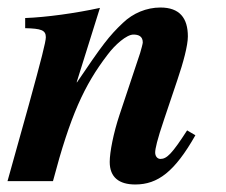

<svg xmlns="http://www.w3.org/2000/svg" viewBox="-26 -482 602 511"><path d="M472 -135C432 -73 418 -59 401 -59C393 -59 387 -66 387 -76C387 -86 392 -109 411 -165L446 -269C462 -316 474 -361 474 -385C474 -434 452 -462 401 -462C364 -462 328 -447 301 -421C264 -386 246 -362 179 -263H178L240 -461C176 -447 97 -436 41 -434V-407C83 -406 96 -402 96 -383C96 -371 84 -324 51 -204L-6 0H115C161 -174 198 -255 260 -336C280 -363 311 -390 329 -390C342 -390 354 -386 354 -369C354 -366 350 -351 347 -341L292 -176C276 -128 266 -77 266 -51C266 -10 291 9 334 9C394 9 439 -25 494 -122Z"/></svg>

Font: XITS
Style: Bold Italic
Weight: 700
Italic angle: -16.33°
Designer: MicroPress Inc., with final additions and corrections provided by Coen Hoffman, Elsevier (retired)
Version: Version 1.105